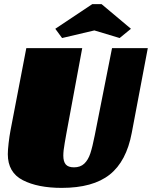

<svg xmlns="http://www.w3.org/2000/svg" viewBox="-20 -894 739 934"><path d="M280 20Q164 20 91 -17.5Q18 -55 18 -144Q18 -164 22 -198.5Q26 -233 31 -259L108 -660H380L303 -245Q302 -238 295 -199.5Q288 -161 288 -137Q288 -108 300 -94Q312 -80 340 -80Q371 -80 390 -98Q409 -116 419.5 -148Q430 -180 441 -236L525 -660H699L621 -248Q595 -109 513.5 -44.5Q432 20 280 20ZM282 -709 249 -754 429 -874H474L617 -754L562 -709L439 -746Z"/></svg>

Font: Sansita Black Italic
Style: Regular
Weight: 900
Italic angle: -11°
Designer: Pablo Cosgaya
Foundry: Omnibus-Type
Version: Version 1.006